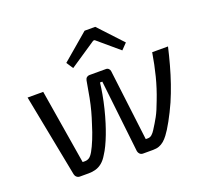

<svg xmlns="http://www.w3.org/2000/svg" viewBox="-122 -865 1095 1015"><g transform="rotate(-20 425.0 -358.0)"><path d="M162 0Q152 0 144.5 -6.5Q137 -13 135 -23L45 -487H133L202 -67H215Q228 -67 239 -74Q250 -81 262 -102Q275 -125 289.5 -160.5Q304 -196 317 -239Q328 -272 336.5 -303.5Q345 -335 352.5 -373.5Q360 -412 369 -466Q371 -476 377.5 -481.5Q384 -487 393 -487H486Q495 -487 501 -481Q507 -475 508 -467L557 -67H569Q582 -67 592 -76Q602 -85 610 -98Q630 -129 646 -158Q662 -187 681 -239Q704 -298 719.5 -359Q735 -420 746 -487H835Q824 -439 810.5 -390Q797 -341 781 -294.5Q765 -248 746 -204Q724 -155 700.5 -112.5Q677 -70 660 -48Q648 -32 635.5 -21.5Q623 -11 608.5 -5.5Q594 0 574 0H518Q507 0 500 -6.5Q493 -13 491 -23L445 -431H432Q429 -403 422.5 -366.5Q416 -330 406.5 -291.5Q397 -253 386 -218Q377 -189 366 -160Q355 -131 343 -106Q331 -81 319 -63Q305 -39 288 -25Q271 -11 252 -5.5Q233 0 212 0ZM509 -716 633 -583 601 -550 482 -651H474L325 -551L300 -589L449 -716Z"/></g></svg>

Font: Exo 2
Style: Italic
Weight: 400
Italic angle: -8°
Designer: Natanael Gama
Foundry: Natanael Gama
Version: Version 2.010